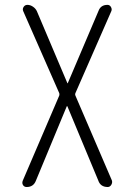

<svg xmlns="http://www.w3.org/2000/svg" viewBox="-20 -750 540 770"><path d="M86.9 0Q77.1 0 72.3 -7.8Q67.4 -15.6 71.3 -25.4L217.8 -367.2Q218.8 -372.1 217.8 -376L73.2 -705.1Q69.3 -713.9 74.7 -722.2Q80.1 -730.5 89.8 -730.5Q101.6 -730.5 112.3 -723.1Q123 -715.8 127.9 -705.1L250 -417Q250 -416 251 -416Q252 -416 252 -417L375 -706.1Q383.8 -730.5 411.1 -730.5Q419.9 -730.5 424.8 -722.2Q429.7 -713.9 426.8 -706.1L282.2 -376Q280.3 -372.1 282.2 -367.2L428.7 -26.4Q431.6 -17.6 426.3 -8.8Q420.9 0 412.1 0Q382.8 0 374 -26.4L250 -324.2H249H248L124 -25.4Q114.3 0 86.9 0Z"/></svg>

Font: Rounded-L Mgen+ 1m light
Style: Regular
Weight: 200
Designer: [Source Han Sans]
Ryoko NISHIZUKA  (kana & ideographs); Paul D. Hunt (Latin, Greek & Cyrillic); Wenlong ZHANG  (bopomofo
Version: Version 1.059.20150602